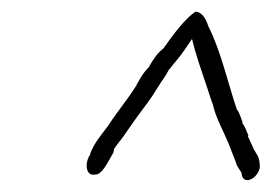

<svg xmlns="http://www.w3.org/2000/svg" viewBox="-20 -701 467 330"><path d="M134 -434C125 -419 128 -398 143 -401H144C155 -401 163 -418 175 -439L176 -445C184 -457 192 -465 200 -478L217 -502C230 -520 238 -529 250 -549C259 -564 265 -570 270 -581L271 -582L272 -583C281 -595 290 -604 297 -615L310 -634L315 -615C323 -587 333 -561 342 -532L346 -521C351 -498 364 -476 373 -454L380 -436C382 -431 385 -424 387 -417L395 -404V-405C396 -376 432 -399 426 -421V-422C425 -432 422 -434 416 -445L406 -467L407 -468C404 -475 401 -484 396 -490L397 -491C394 -498 392 -507 387 -513C371 -561 359 -615 338 -656C332 -676 322 -681 316 -681C298 -669 278 -642 261 -618C249 -608 245 -601 237 -588V-587L229 -578C222 -569 219 -562 215 -556V-555C198 -528 182 -510 166 -485C153 -468 142 -455 135 -437V-434Z"/></svg>

Font: Scribbler
Style: HLIta
Weight: 100
Designer: Mew Too
Foundry: Cannot Into Space Fonts
Version: Version 1.001